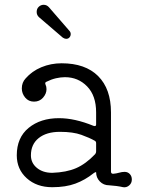

<svg xmlns="http://www.w3.org/2000/svg" viewBox="-20 -770 602 801"><path d="M242 -613 143 -698Q133 -707 133 -720Q133 -733 141 -741Q150 -750 162 -750Q175 -750 184 -740L269 -642Q275 -636 275 -628Q275 -619 269 -613Q264 -608 256 -608Q250 -608 242 -613ZM198 11Q133 11 91.5 -26.5Q50 -64 50 -122Q50 -196 99.5 -236.5Q149 -277 226 -277Q292 -277 370 -245Q372 -244 375 -244Q381 -244 381 -251V-301Q381 -371 343.5 -409.5Q306 -448 251 -448Q233 -448 213.5 -443.5Q194 -439 174 -429Q166 -426 170 -417Q174 -409 174 -398Q174 -379 159.5 -362.5Q145 -346 122 -346Q99 -346 85 -363Q71 -380 71 -401Q71 -426 87 -443Q113 -473 152.5 -489.5Q192 -506 237 -506Q336 -506 389.5 -452.5Q443 -399 443 -301V-54Q443 -45 452 -45Q465 -46 477 -49.5Q489 -53 500 -53Q513 -53 521.5 -44Q530 -35 530 -21Q530 -6 519 3.5Q508 13 494 11Q481 8 466 6Q451 4 435 3Q412 3 396.5 -13Q381 -29 381 -51Q381 -52 380.5 -52Q380 -52 380 -52Q377 -52 370 -47Q335 -19 294.5 -4Q254 11 198 11ZM198 -49Q257 -51 297.5 -68.5Q338 -86 377 -127Q381 -132 381 -138V-173Q381 -180 375 -183Q354 -195 319.5 -207.5Q285 -220 230 -220Q174 -220 141.5 -194Q109 -168 109 -122Q109 -90 134 -69.5Q159 -49 198 -49Z"/></svg>

Font: Kiwi Maru Light
Style: Regular
Weight: 300
Designer: Hiroki-Chan
Version: Version 1.100